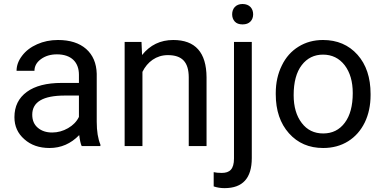

<svg xmlns="http://www.w3.org/2000/svg" viewBox="-20 -741 1945 974"><path d="M489.3 0V-7.8C477.1 -36.6 470.7 -75.2 470.7 -123.5V-366.7C469.2 -419.9 451.7 -461.9 417 -492.7C382.3 -522.9 335 -538.1 273.9 -538.1C235.4 -538.1 200.2 -530.8 168.5 -516.6C136.2 -502.4 110.8 -482.9 92.3 -458.5C73.2 -433.6 64 -408.2 64 -381.8H154.8C154.8 -404.8 165.5 -424.8 187.5 -440.9C209.5 -457 236.3 -465.3 268.6 -465.3C342.3 -465.3 380.4 -424.8 380.4 -361.8V-320.3H292.5C216.8 -320.3 157.7 -305.2 116.2 -274.9C74.2 -244.1 53.2 -201.7 53.2 -146.5C53.2 -101.1 69.8 -64 103.5 -34.7C136.7 -4.9 179.2 9.8 231.4 9.8C289.6 9.8 339.8 -12.2 381.8 -55.7C385.3 -28.8 389.2 -10.3 394.5 0ZM244.6 -68.8C214.8 -68.8 190.9 -76.7 171.9 -92.8C152.8 -108.9 143.6 -130.9 143.6 -159.2C143.6 -224.1 198.7 -256.3 309.6 -256.3H380.4V-147.9C369.1 -124.5 350.6 -105.5 325.2 -90.8C299.8 -76.2 272.9 -68.8 244.6 -68.8Z M612.3 -528.3V0H702.6V-376.5C727.5 -427.2 772.9 -461.4 831.5 -461.4C903.8 -461.4 937 -425.8 937.5 -349.6V0H1027.8V-349.1C1026.9 -475.1 970.7 -538.1 858.9 -538.1C793.9 -538.1 741.2 -512.7 700.7 -461.9L697.8 -528.3Z M1157.7 -668.5C1157.7 -653.8 1162.1 -641.6 1170.9 -631.8C1179.7 -622.1 1192.9 -617.2 1210.4 -617.2C1228 -617.2 1241.2 -622.1 1250.5 -631.8C1259.8 -641.6 1264.2 -653.8 1264.2 -668.5C1264.2 -697.8 1245.6 -720.7 1210.4 -720.7C1175.8 -720.7 1157.7 -697.3 1157.7 -668.5ZM1167 -528.3V63C1167 117.2 1145.5 136.2 1105 136.2C1087.9 136.2 1074.2 134.8 1064 132.3V204.6C1081.1 210.4 1099.1 213.4 1119.1 213.4C1211.4 213.4 1257.3 162.6 1257.3 61V-528.3Z M1378.9 -262.7C1378.9 -180.7 1401.4 -114.7 1445.8 -64.9C1490.2 -15.1 1547.9 9.8 1619.6 9.8C1667 9.8 1709.5 -1.5 1746.1 -24.4C1782.7 -47.4 1810.5 -79.1 1830.6 -120.1C1850.1 -160.6 1859.9 -207 1859.9 -258.3V-264.6C1859.9 -347.2 1837.9 -413.6 1793.5 -463.4C1749 -513.2 1690.4 -538.1 1618.7 -538.1C1572.3 -538.1 1530.8 -526.9 1494.6 -504.4C1458 -481.9 1429.7 -450.2 1409.7 -408.7C1389.2 -367.2 1378.9 -320.8 1378.9 -269ZM1469.7 -258.3C1469.7 -324.2 1483.4 -375 1510.7 -410.6C1538.1 -446.3 1574.2 -463.9 1618.7 -463.9C1664.1 -463.9 1700.7 -445.8 1728.5 -410.2C1755.9 -374 1769.5 -327.1 1769.5 -269C1769.5 -204.1 1755.9 -153.8 1729 -118.2C1702.1 -82 1665.5 -64 1619.6 -64C1574.2 -64 1537.6 -81.5 1510.7 -117.2C1483.4 -152.8 1469.7 -199.7 1469.7 -258.3Z"/></svg>

Font: Roboto
Style: Regular
Weight: 400
Designer: Google
Version: Version 2.137; 2017